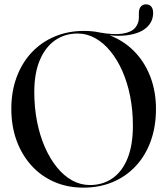

<svg xmlns="http://www.w3.org/2000/svg" viewBox="-20 -852 769 882"><path d="M683.5 -793Q683.5 -753.5 654.5 -726.5Q625.5 -699.5 569.2 -690.8Q513 -682 432 -697.5Q430 -698 429.2 -698.5Q428.5 -699 428.5 -701Q428.5 -702.5 429.5 -703.2Q430.5 -704 432.5 -703.5Q502.5 -691 543 -697.5Q583.5 -704 600.8 -724.2Q618 -744.5 618 -772V-792Q618 -811 626.8 -821.5Q635.5 -832 651 -832Q666 -832 674.8 -821.8Q683.5 -811.5 683.5 -793ZM366 -710Q439 -710 499.5 -683.2Q560 -656.5 604.2 -608.2Q648.5 -560 672.5 -494.5Q696.5 -429 696.5 -351.5Q696.5 -270 672.2 -203.2Q648 -136.5 603.2 -88.8Q558.5 -41 497.5 -15.5Q436.5 10 363.5 10Q290 10 229.2 -16.5Q168.5 -43 124.5 -91.5Q80.5 -140 56.2 -206.2Q32 -272.5 32 -352Q32 -432.5 56.8 -498.5Q81.5 -564.5 126.2 -611.8Q171 -659 232 -684.5Q293 -710 366 -710ZM590.5 -274.5Q590.5 -345.5 578 -409Q565.5 -472.5 542.2 -525.2Q519 -578 487.2 -616.8Q455.5 -655.5 417.2 -676.8Q379 -698 336 -698Q278 -698 233.2 -667Q188.5 -636 163 -576Q137.5 -516 137.5 -429.5Q137.5 -358 150.2 -293.5Q163 -229 186.2 -176Q209.5 -123 241.2 -83.8Q273 -44.5 311.5 -23.2Q350 -2 393 -2Q452 -2 496.5 -32.8Q541 -63.5 565.8 -124.2Q590.5 -185 590.5 -274.5Z"/></svg>

Font: Fraunces 120pt
Style: Regular
Weight: 400
Version: Version 1.000;[b76b70a41]